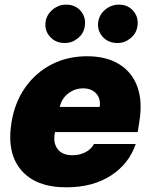

<svg xmlns="http://www.w3.org/2000/svg" viewBox="-20 -794 648 824"><path d="M264.2 9.9Q133.2 9.9 70.3 -64.6Q7.5 -139.2 29.8 -271.3Q44 -355.8 88.6 -419Q133.2 -482.2 201.2 -517.4Q269.2 -552.6 353.7 -552.6Q436.1 -552.6 491.3 -518.6Q546.5 -484.7 569.4 -422.1Q592.3 -359.4 578.1 -272.7L571 -227.3H216.3L214.5 -218.8Q208.1 -179.3 227.8 -153.6Q247.5 -127.8 291.2 -127.8Q321 -127.8 345.9 -140.3Q370.7 -152.7 383.5 -176.1H562.5Q533.7 -90.9 456 -40.5Q378.2 9.9 264.2 9.9ZM236.5 -335.2H407.7Q413 -370.4 392.9 -392.6Q372.9 -414.8 336.6 -414.8Q301.1 -414.8 272.9 -393.1Q244.7 -371.4 236.5 -335.2ZM258.5 -609.4Q218 -609.4 193.9 -637.1Q169.7 -664.8 176.1 -703.1Q181.5 -733 206.9 -753.6Q232.2 -774.1 264.2 -774.1Q303.6 -774.1 326.9 -746.4Q350.1 -718.8 343.7 -680.4Q339.5 -650.6 314.5 -630Q289.4 -609.4 258.5 -609.4ZM484.4 -609.4Q443.9 -609.4 419.7 -637.1Q395.6 -664.8 402 -703.1Q407.3 -733 432.7 -753.6Q458.1 -774.1 490.1 -774.1Q529.5 -774.1 552.7 -746.4Q576 -718.8 569.6 -680.4Q565.3 -650.6 540.3 -630Q515.3 -609.4 484.4 -609.4Z"/></svg>

Font: Inter UI Black
Style: Italic
Weight: 900
Italic angle: -9.39999°
Designer: Rasmus Andersson
Foundry: rsms
Version: 3.2;8d6f07862